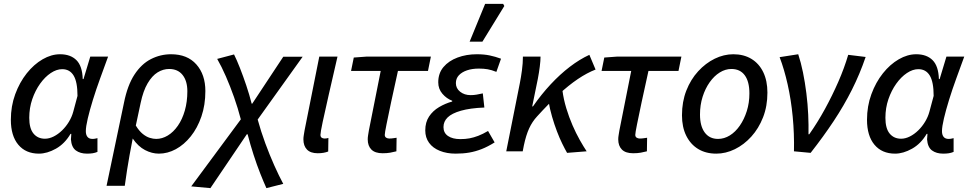

<svg xmlns="http://www.w3.org/2000/svg" viewBox="-20 -781 5002 991"><path d="M181 12Q113 12 74.5 -34Q36 -80 36 -163Q36 -233 58.5 -294.5Q81 -356 118 -402.5Q155 -449 200 -475Q245 -501 290 -501Q344 -501 374.5 -470.5Q405 -440 407 -373H411L446 -489H538Q518 -434 497 -376.5Q476 -319 459.5 -265.5Q443 -212 433 -169.5Q423 -127 423 -104Q423 -85 431.5 -74.5Q440 -64 457 -64Q466 -64 472 -65.5Q478 -67 483 -68V3Q471 8 458.5 10Q446 12 429 12Q394 12 371.5 -4.5Q349 -21 346 -62Q346 -66 347 -74Q348 -82 348 -90H344Q314 -39 268.5 -13.5Q223 12 181 12ZM212 -65Q234 -65 257 -76.5Q280 -88 300.5 -108Q321 -128 336 -153Q351 -178 358 -204L380 -286Q380 -358 360 -391Q340 -424 301 -424Q272 -424 242 -404Q212 -384 187 -349Q162 -314 146.5 -269Q131 -224 131 -173Q131 -118 153 -91.5Q175 -65 212 -65Z M530 178 620 -251Q638 -341 674 -396Q710 -451 759 -476Q808 -501 863 -501Q947 -501 993.5 -448.5Q1040 -396 1040 -311Q1040 -239 1019.5 -179.5Q999 -120 964.5 -77Q930 -34 887.5 -11Q845 12 800 12Q764 12 728.5 -6.5Q693 -25 665 -66Q656 -20 649 18.5Q642 57 636 95.5Q630 134 624 178ZM786 -64Q817 -64 846 -81.5Q875 -99 898 -132Q921 -165 934 -210.5Q947 -256 947 -310Q947 -363 922.5 -394Q898 -425 853 -425Q822 -425 793.5 -407.5Q765 -390 742 -351Q719 -312 706 -250L681 -133Q698 -105 716.5 -90Q735 -75 753 -69.5Q771 -64 786 -64Z M1066 190 967 181 1223 -165Q1208 -223 1188 -279.5Q1168 -336 1146 -386.5Q1124 -437 1101 -477L1188 -500Q1202 -472 1218.5 -430Q1235 -388 1251 -340.5Q1267 -293 1279 -246H1282L1442 -488H1542L1310 -164Q1327 -102 1349.5 -41Q1372 20 1396 73.5Q1420 127 1442 168L1355 190Q1341 159 1323.5 115Q1306 71 1289 18.5Q1272 -34 1258 -88H1254Z M1620 10Q1583 10 1564.5 -9Q1546 -28 1546 -62Q1546 -72 1548 -83.5Q1550 -95 1552 -108L1628 -489H1722Q1697 -380 1677 -293Q1657 -206 1645.5 -151.5Q1634 -97 1634 -85Q1634 -75 1640 -70.5Q1646 -66 1655 -66Q1659 -66 1664 -66.5Q1669 -67 1675 -69L1674 1Q1664 5 1650.5 7.5Q1637 10 1620 10Z M1955 10Q1916 10 1897 -9Q1878 -28 1878 -62Q1878 -72 1880 -83.5Q1882 -95 1884 -108L1945 -415H1792L1806 -484L1874 -489H2204L2189 -415H2034Q2014 -326 1999 -255Q1984 -184 1975 -139.5Q1966 -95 1966 -85Q1966 -75 1973 -70.5Q1980 -66 1989 -66Q2001 -66 2009.5 -67.5Q2018 -69 2027 -70L2026 0Q2011 4 1994 7Q1977 10 1955 10Z M2332 12Q2286 12 2250 -2.5Q2214 -17 2194.5 -44Q2175 -71 2175 -108Q2175 -150 2194.5 -179.5Q2214 -209 2246 -228Q2278 -247 2314 -257V-261Q2285 -272 2263.5 -297Q2242 -322 2242 -356Q2242 -403 2269 -435Q2296 -467 2341.5 -484Q2387 -501 2441 -501Q2478 -501 2507 -495Q2536 -489 2566 -478L2542 -410Q2517 -420 2497 -423.5Q2477 -427 2452 -427Q2417 -427 2390.5 -418Q2364 -409 2348.5 -392.5Q2333 -376 2333 -352Q2333 -325 2355 -307.5Q2377 -290 2409 -290Q2425 -290 2439.5 -292.5Q2454 -295 2472 -299L2480 -226Q2406 -223 2359 -209.5Q2312 -196 2290.5 -175Q2269 -154 2269 -125Q2269 -95 2292.5 -79Q2316 -63 2356 -63Q2382 -63 2403.5 -67Q2425 -71 2448.5 -80Q2472 -89 2499 -105L2533 -46Q2498 -24 2466 -11.5Q2434 1 2402 6.5Q2370 12 2332 12ZM2404 -566 2484 -761H2577L2583 -750L2470 -566Z M2593 0 2663 -351Q2669 -381 2674 -418Q2679 -455 2679 -489H2770Q2770 -468 2766 -436.5Q2762 -405 2756 -374L2727 -232H2731Q2774 -294 2822.5 -346Q2871 -398 2921.5 -436.5Q2972 -475 3022 -498L3054 -422Q3010 -405 2962.5 -373Q2915 -341 2862.5 -292.5Q2810 -244 2752 -180Q2727 -153 2711 -118Q2695 -83 2684 -31L2678 0ZM2907 8Q2896 -11 2882 -39.5Q2868 -68 2854.5 -103.5Q2841 -139 2829.5 -178.5Q2818 -218 2811 -259L2883 -314Q2889 -268 2903 -222Q2917 -176 2935 -134.5Q2953 -93 2972.5 -58.5Q2992 -24 3008 0Z M3248 10Q3209 10 3190 -9Q3171 -28 3171 -62Q3171 -72 3173 -83.5Q3175 -95 3177 -108L3238 -415H3085L3099 -484L3167 -489H3497L3482 -415H3327Q3307 -326 3292 -255Q3277 -184 3268 -139.5Q3259 -95 3259 -85Q3259 -75 3266 -70.5Q3273 -66 3282 -66Q3294 -66 3302.5 -67.5Q3311 -69 3320 -70L3319 0Q3304 4 3287 7Q3270 10 3248 10Z M3677 12Q3623 12 3583.5 -12Q3544 -36 3522 -80.5Q3500 -125 3500 -186Q3500 -256 3522.5 -313.5Q3545 -371 3583.5 -413Q3622 -455 3669 -478Q3716 -501 3765 -501Q3819 -501 3858.5 -477Q3898 -453 3919.5 -408.5Q3941 -364 3941 -303Q3941 -233 3918.5 -175.5Q3896 -118 3858 -76Q3820 -34 3773 -11Q3726 12 3677 12ZM3686 -64Q3718 -64 3747 -82Q3776 -100 3798.5 -132.5Q3821 -165 3834.5 -207.5Q3848 -250 3848 -299Q3848 -360 3824 -392.5Q3800 -425 3755 -425Q3724 -425 3695 -407Q3666 -389 3643 -356.5Q3620 -324 3606.5 -281.5Q3593 -239 3593 -190Q3593 -130 3617.5 -97Q3642 -64 3686 -64Z M4078 0Q4080 -91 4071.5 -179Q4063 -267 4045.5 -345Q4028 -423 4004 -486L4100 -501Q4114 -459 4124.5 -407.5Q4135 -356 4142 -300Q4149 -244 4151.5 -189.5Q4154 -135 4153 -88H4157Q4200 -149 4238 -218.5Q4276 -288 4307 -359Q4338 -430 4358 -498L4448 -487Q4418 -399 4377 -317.5Q4336 -236 4283 -156Q4230 -76 4164 8Z M4600 12Q4532 12 4493.5 -34Q4455 -80 4455 -163Q4455 -233 4477.5 -294.5Q4500 -356 4537 -402.5Q4574 -449 4619 -475Q4664 -501 4709 -501Q4763 -501 4793.5 -470.5Q4824 -440 4826 -373H4830L4865 -489H4957Q4937 -434 4916 -376.5Q4895 -319 4878.5 -265.5Q4862 -212 4852 -169.5Q4842 -127 4842 -104Q4842 -85 4850.5 -74.5Q4859 -64 4876 -64Q4885 -64 4891 -65.5Q4897 -67 4902 -68V3Q4890 8 4877.5 10Q4865 12 4848 12Q4813 12 4790.5 -4.5Q4768 -21 4765 -62Q4765 -66 4766 -74Q4767 -82 4767 -90H4763Q4733 -39 4687.5 -13.5Q4642 12 4600 12ZM4631 -65Q4653 -65 4676 -76.5Q4699 -88 4719.5 -108Q4740 -128 4755 -153Q4770 -178 4777 -204L4799 -286Q4799 -358 4779 -391Q4759 -424 4720 -424Q4691 -424 4661 -404Q4631 -384 4606 -349Q4581 -314 4565.5 -269Q4550 -224 4550 -173Q4550 -118 4572 -91.5Q4594 -65 4631 -65Z"/></svg>

Font: Source Sans 3 Medium
Style: Italic
Weight: 500
Italic angle: -11°
Designer: Paul D. Hunt
Foundry: Adobe
Version: Version 3.052;hotconv 1.1.0;makeotfexe 2.6.0